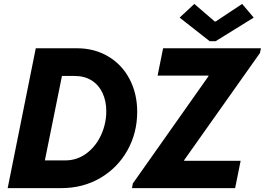

<svg xmlns="http://www.w3.org/2000/svg" viewBox="-20 -968 1363 988"><path d="M164.1 -719.7H375Q466.8 -719.7 537.6 -677.2Q608.4 -634.8 647.2 -560.3Q686 -485.8 686 -392.6Q686 -284.2 635.7 -194.3Q585.4 -104.5 496.3 -52.2Q407.2 0 296.4 0H19.5ZM526.9 -396Q526.9 -448.2 507.6 -489.5Q488.3 -530.8 451.7 -554Q415 -577.1 364.3 -577.1H298.8L210.9 -142.6H315.9Q376.5 -142.6 424.8 -178.5Q473.1 -214.4 500 -272.9Q526.9 -331.5 526.9 -396ZM663.6 -23.9 1052.7 -575.7V-579.1H791L819.3 -719.7H1322.8L1317.4 -694.8L927.7 -144V-140.6H1218.3L1189.9 0H659.2ZM904.3 -877.4 980 -947.8 1085 -857.4H1089.8L1226.1 -947.8L1285.6 -877.4L1089.4 -755.9H1059.1Z"/></svg>

Font: Reddit Sans Vanilla ExtraBold
Style: Italic
Weight: 800
Italic angle: -11.25°
Designer: Stephen Hutchings
Version: Version 1.013